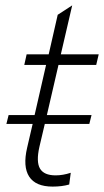

<svg xmlns="http://www.w3.org/2000/svg" viewBox="-20 -691 389 718"><path d="M339.8 -448.2H198.7L155.3 -260.7H322.3L314 -227.5H147.5L127.4 -142.1Q114.7 -85.9 129.6 -60.5Q144.5 -35.2 188 -35.2Q215.3 -35.2 244.6 -44.9L238.8 -1Q211.9 6.8 176.8 6.8Q113.3 6.8 89.1 -30.5Q64.9 -67.9 81.5 -138.7L102.1 -227.5H3.9L12.2 -260.7H109.4L152.3 -448.2H70.8L79.6 -487.8H162.1L195.8 -635.7L250 -670.9L207.5 -487.8H349.1Z"/></svg>

Font: HK Grotesk Light Legacy Italic
Style: Regular
Weight: 300
Italic angle: -13°
Designer: Alfredo Marco Pradil
Foundry: Hanken Design Co.
Version: Version 2.022;PS 002.022;hotconv 1.0.88;makeotf.lib2.5.64775